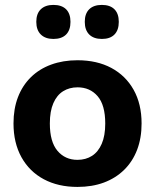

<svg xmlns="http://www.w3.org/2000/svg" viewBox="-20 -744 626 775"><path d="M292.7 10.5Q214.8 10.5 156.8 -20.5Q98.8 -51.5 66.6 -109.4Q34.5 -167.3 34.5 -245.8Q34.5 -304.8 52.5 -351.8Q70.5 -398.8 104.6 -432.3Q138.7 -465.8 186.4 -483.2Q234.2 -500.8 292.7 -500.8Q371.5 -500.8 429.4 -469.8Q487.2 -438.8 519.4 -381.5Q551.5 -324.2 551.5 -245.6Q551.5 -186.6 533.4 -139.2Q515.2 -91.8 481 -58.3Q446.8 -24.8 399.3 -7.1Q351.8 10.5 292.7 10.5ZM292.7 -98.8Q326.3 -98.8 351.4 -114.9Q376.5 -131 390.6 -163.5Q404.8 -196 404.8 -245.4Q404.8 -320.2 373.9 -355.9Q343 -391.5 293.1 -391.5Q260 -391.5 234.8 -375.8Q209.5 -360 195.4 -327.6Q181.2 -295.2 181.2 -245.6Q181.2 -171.5 212.1 -135.1Q243 -98.8 292.7 -98.8ZM391.4 -586.8Q358 -586.8 340.1 -604.8Q322.2 -622.8 322.2 -655.9Q322.2 -689 340.1 -706.6Q358 -724.2 391.1 -724.2Q424.3 -724.2 441.9 -706.6Q459.5 -688.9 459.5 -655.7Q459.5 -622.5 441.9 -604.6Q424.4 -586.8 391.4 -586.8ZM195.6 -586.8Q162.9 -586.8 144.7 -604.8Q126.5 -622.8 126.5 -655.9Q126.5 -689 144.7 -706.6Q162.9 -724.2 195.6 -724.2Q229 -724.2 246.8 -706.6Q264.5 -688.9 264.5 -655.7Q264.5 -622.5 246.8 -604.6Q229 -586.8 195.6 -586.8Z"/></svg>

Font: Nunito ExtraLight
Style: Regular
Weight: 200
Designer: Vernon Adams
Foundry: Vernon Adams
Version: Version 3.602;April 4, 2023;FontCreator 14.0.0.2856 64-bit